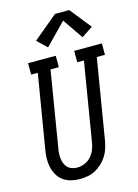

<svg xmlns="http://www.w3.org/2000/svg" viewBox="-143 -1053 820 1138"><g transform="rotate(-15 267.5 -484.0)"><path d="M202 8Q175 8 148.5 1.5Q122 -5 101 -20Q80 -35 67 -57.5Q54 -80 48 -105.5Q42 -131 42.5 -159Q43 -187 48 -214L123 -665H82V-735H252V-665H201L125 -203Q122 -187 121 -170.5Q120 -154 122 -138Q124 -122 130 -107.5Q136 -93 146.5 -82.5Q157 -72 172.5 -67Q188 -62 204 -62Q227 -62 250 -71.5Q273 -81 289.5 -99.5Q306 -118 315 -141Q324 -164 327 -187L406 -665H365V-735H535V-665H485L404 -176Q400 -152 392.5 -128Q385 -104 371.5 -82.5Q358 -61 339 -43Q320 -25 297.5 -13Q275 -1 250.5 3.5Q226 8 202 8ZM221 -795 162 -851 312 -976H399L503 -846L434 -800L348 -925Z"/></g></svg>

Font: Iosevka Slab
Style: Italic
Weight: 400
Italic angle: -9°
Monospace: yes
Designer: Belleve Invis
Foundry: Belleve Invis
Version: Version 11.1.0; ttfautohint (v1.8.3)